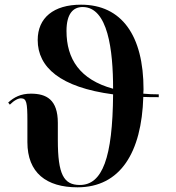

<svg xmlns="http://www.w3.org/2000/svg" viewBox="-20 -790 753 820"><path d="M311 10C494 10 585 -139 592 -376C613 -375 635 -375 658 -375V-387C635 -387 613 -388 592 -390C592 -396 593 -402 593 -408C593 -638 500 -770 326 -770C209 -770 141 -714 141 -619C141 -503 237 -417 463 -387C461 -115 417 0 321 0C252 0 227 -45 227 -192V-265C227 -365 178 -390 112 -390C69 -390 40 -375 15 -352L22 -343C41 -362 59 -371 71 -370C93 -369 97 -352 97 -275V-183C97 -52 178 10 311 10ZM264 -658C264 -732 293 -760 333 -760C441 -760 463 -576 463 -411C321 -450 264 -538 264 -658Z"/></svg>

Font: Noto Serif Display SemiBold
Style: Regular
Weight: 600
Designer: Monotype Design Team
Foundry: Monotype Imaging Inc.
Version: Version 2.009